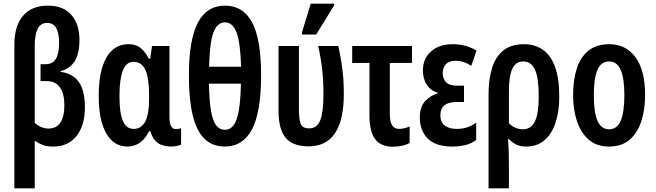

<svg xmlns="http://www.w3.org/2000/svg" viewBox="-20 -796 3606 1056"><path d="M59 240V-551Q59 -653 106.5 -709Q154 -765 243 -765Q329 -765 373 -713.5Q417 -662 417 -577Q417 -499 389.5 -457.5Q362 -416 313 -405V-401Q383 -391 415 -343Q447 -295 447 -207Q447 -106 401 -48Q355 10 273 10Q237 10 215.5 1.5Q194 -7 171 -22V240ZM246 -89Q334 -89 334 -218Q334 -281 309.5 -315.5Q285 -350 237 -350H203V-443H231Q270 -443 287.5 -472.5Q305 -502 305 -560Q305 -670 240 -670Q203 -670 187 -637.5Q171 -605 171 -543V-120Q186 -106 206 -97.5Q226 -89 246 -89Z M680 10Q607 10 565 -61.5Q523 -133 523 -269Q523 -407 565.5 -480Q608 -553 687 -553Q728 -553 753.5 -532Q779 -511 799 -473H806L816 -543H912V-152Q912 -86 947 -86Q963 -86 976 -91V-1Q970 3 952.5 6.5Q935 10 924 10Q876 10 848 -9.5Q820 -29 807 -74H800Q758 10 680 10ZM716 -87Q757 -87 778.5 -127Q800 -167 800 -255V-270Q800 -366 780 -411Q760 -456 714 -456Q674 -456 655.5 -407.5Q637 -359 637 -268Q637 -174 656 -130.5Q675 -87 716 -87Z M1216 10Q1116 10 1067.5 -84Q1019 -178 1019 -381Q1019 -579 1068.5 -672Q1118 -765 1217 -765Q1317 -765 1366.5 -673Q1416 -581 1416 -381Q1416 -180 1366 -85Q1316 10 1216 10ZM1130 -429H1306Q1302 -562 1281 -617.5Q1260 -673 1217 -673Q1175 -673 1154 -617.5Q1133 -562 1130 -429ZM1216 -82Q1245 -82 1264 -106Q1283 -130 1293 -185.5Q1303 -241 1305 -336H1129Q1131 -242 1140.5 -186.5Q1150 -131 1169 -106.5Q1188 -82 1216 -82Z M1677 9Q1588 8 1550 -39.5Q1512 -87 1512 -185V-543H1624V-193Q1624 -147 1632.5 -118.5Q1641 -90 1680 -90Q1724 -90 1741.5 -135Q1759 -180 1759 -279Q1759 -345 1752.5 -408.5Q1746 -472 1730 -543H1841Q1852 -489 1858.5 -448Q1865 -407 1868 -368Q1871 -329 1871 -280Q1871 9 1677 9ZM1641 -606V-618L1689 -776H1818V-767L1719 -606Z M2142 11Q2074 11 2043 -31Q2012 -73 2012 -162V-450H1917V-543H2246V-450H2124V-168Q2124 -87 2174 -87Q2201 -87 2233 -100V-10Q2217 0 2192 5.5Q2167 11 2142 11Z M2469 10Q2376 10 2332.5 -34Q2289 -78 2289 -150Q2289 -210 2320 -241.5Q2351 -273 2387 -282V-286Q2348 -298 2327 -330.5Q2306 -363 2306 -409Q2306 -473 2350.5 -513Q2395 -553 2471 -553Q2503 -553 2534.5 -545.5Q2566 -538 2601 -518L2572 -434Q2551 -448 2529 -455Q2507 -462 2489 -462Q2451 -462 2433 -443.5Q2415 -425 2415 -393Q2415 -363 2433 -344Q2451 -325 2492 -325H2532V-235H2491Q2402 -235 2402 -162Q2402 -124 2426.5 -105.5Q2451 -87 2491 -87Q2521 -87 2546 -94.5Q2571 -102 2599 -121V-26Q2571 -5 2537 2.5Q2503 10 2469 10Z M2667 240V-275Q2667 -360 2686.5 -422.5Q2706 -485 2749 -519Q2792 -553 2862 -553Q2920 -553 2963.5 -524Q3007 -495 3031.5 -431.5Q3056 -368 3056 -265Q3056 -185 3036 -123Q3016 -61 2975.5 -25.5Q2935 10 2874 10Q2841 10 2819.5 -1Q2798 -12 2779 -31H2774Q2777 5 2778 39Q2779 73 2779 102V240ZM2856 -85Q2901 -85 2922 -128.5Q2943 -172 2943 -265Q2943 -369 2922 -413.5Q2901 -458 2858 -458Q2817 -458 2798 -418.5Q2779 -379 2779 -296V-119Q2793 -103 2813.5 -94Q2834 -85 2856 -85Z M3528 -273Q3528 -194 3507.5 -130Q3487 -66 3443.5 -28Q3400 10 3329 10Q3262 10 3218.5 -27.5Q3175 -65 3153.5 -129Q3132 -193 3132 -273Q3132 -358 3153 -421Q3174 -484 3218 -518.5Q3262 -553 3331 -553Q3422 -553 3475 -481.5Q3528 -410 3528 -273ZM3246 -271Q3246 -179 3266 -132Q3286 -85 3330 -85Q3374 -85 3394 -132Q3414 -179 3414 -273Q3414 -365 3394 -411.5Q3374 -458 3330 -458Q3286 -458 3266 -412Q3246 -366 3246 -271Z"/></svg>

Font: Noto Sans ExtraCondensed SemiBold
Style: Regular
Weight: 600
Width: 2
Designer: Monotype Design Team
Foundry: Monotype Imaging Inc.
Version: Version 2.013; ttfautohint (v1.8.4.7-5d5b)